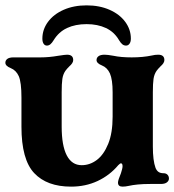

<svg xmlns="http://www.w3.org/2000/svg" viewBox="-30 -686 650 716"><path d="M50 -213.5V-322Q50 -379 40 -402Q30 -424 10 -432Q-10 -440 -10 -452Q-10 -461 -2.5 -466.5Q5 -472 20 -472H121Q153 -472 187 -478Q213 -482 220 -482Q243 -482 243 -462Q243 -456 239 -450Q235 -444 229 -439Q219 -429 214 -422Q205 -409 202.5 -391.5Q200 -374 200 -342V-214Q200 -143 219 -106.5Q238 -70 274.6 -70Q305.1 -70 331.1 -89.5Q357 -109 373.5 -149.5Q390 -190 390 -251V-342Q390 -389 380 -412Q370 -434 350 -442Q330 -450 330 -462Q330 -471 337.5 -476.5Q345 -482 360 -482Q371 -482 393 -478Q421 -472 461 -472Q502.7 -472 536 -479Q548 -482 560 -482Q583 -482 583 -462Q583 -456 579 -450Q575 -444 569 -439Q559 -429 554 -422Q545 -409 542.5 -391.5Q540 -374 540 -342V-140Q540 -87 550 -60Q554 -50 561 -45Q568 -40 580 -40Q589 -40 594.5 -34.5Q600 -29 600 -20Q600 -12 592.5 -6Q585 0 570 0H532Q504 0 484 2Q464 4 451 7Q438 10 427 10Q410 10 410 -5Q410 -14 421 -40Q427 -58 427 -66Q427 -77 421 -77Q418 -77 411 -70Q379 -32 334 -11Q289 10 235 10Q145 10 97.5 -40.5Q50 -91 50 -213.5ZM128 -542Q128 -530 132.5 -523Q137 -516 145 -516Q152 -516 158 -521Q164 -526 170 -536Q189 -567 220 -581.5Q251 -596 293 -596Q334 -596 365 -581.5Q396 -567 414 -536Q420 -526 426 -521Q432 -516 440 -516Q448 -516 453 -523Q458 -530 458 -542Q458 -576 437 -604.5Q416 -633 378.5 -649.5Q341 -666 293 -666Q245 -666 207.5 -649.5Q170 -633 149 -604.5Q128 -576 128 -542Z"/></svg>

Font: Raigarh
Style: Regular
Weight: 400
Designer: jaikishan Patel
Foundry: MagicType
Version: Version 1.000;FEAKit 1.0